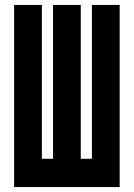

<svg xmlns="http://www.w3.org/2000/svg" viewBox="-20 -755 540 775"><path d="M37 0V-735H149V-114H194V-735H306V-114H351V-735H463V0Z"/></svg>

Font: Iosevka Curly Heavy
Style: Regular
Weight: 900
Monospace: yes
Designer: Belleve Invis
Foundry: Belleve Invis
Version: Version 22.1.2; ttfautohint (v1.8.4)